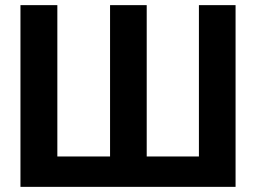

<svg xmlns="http://www.w3.org/2000/svg" viewBox="-20 -727 996 747"><path d="M203.1 -707V-118.2H408.2V-707H550.8V-118.2H753.9V-707H896.5V0H59.6V-707Z"/></svg>

Font: Pretendard
Style: Bold
Weight: 700
Designer: Base glyphs from Inter by Rasmus Andersson; Hangeul glyphs from Noto Sans CJK(Source Han Sans) by Jang Soo-young and Kan
Foundry: Kil Hyung-jin
Version: Version 1.309